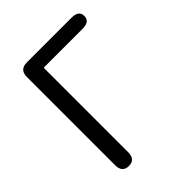

<svg xmlns="http://www.w3.org/2000/svg" viewBox="-206 -852 969 969"><g transform="rotate(-45 278.5 -367.0)"><path d="M147 0Q100 0 100 -52V-682Q100 -734 152 -734H471Q523 -734 523 -695Q523 -655 471 -655H198Q193 -655 193 -650V-52Q193 0 147 0Z"/></g></svg>

Font: Resource Han Rounded KR
Style: Regular
Weight: 400
Designer: Cyano Hao (round all glyphs); Ryoko NISHIZUKA 西塚涼子 (kana, bopomofo & ideographs); Paul D. Hunt (Latin, Greek & Cyrillic)
Foundry: Cyano Hao
Version: 0.990